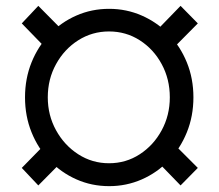

<svg xmlns="http://www.w3.org/2000/svg" viewBox="-20 -633 757 663"><path d="M356.9 9.8Q296.4 9.8 243.7 -13.7Q190.9 -37.1 151.1 -78.9Q111.3 -120.6 88.9 -176.3Q66.4 -231.9 66.4 -296.9Q66.4 -361.8 88.9 -417.5Q111.3 -473.1 151.1 -514.6Q190.9 -556.2 243.7 -579.3Q296.4 -602.5 356.9 -602.5Q416.5 -602.5 469.5 -579.3Q522.5 -556.2 562.5 -514.6Q602.5 -473.1 625.2 -417.5Q647.9 -361.8 647.9 -296.9Q647.9 -231.9 625.2 -176Q602.5 -120.1 562.5 -78.4Q522.5 -36.6 469.5 -13.4Q416.5 9.8 356.9 9.8ZM356.4 -69.3Q415 -69.3 462.6 -100.3Q510.3 -131.3 538.3 -183.1Q566.4 -234.9 566.4 -296.9Q566.4 -359.9 538.3 -411.6Q510.3 -463.4 462.6 -493.9Q415 -524.4 356.4 -524.4Q298.3 -524.4 250.2 -493.9Q202.1 -463.4 173.6 -411.6Q145 -359.9 145 -296.9Q145 -234.9 173.6 -183.1Q202.1 -131.3 250.2 -100.3Q298.3 -69.3 356.4 -69.3ZM563.5 -451.7 505.9 -512.2 603.5 -612.8 663.1 -552.2ZM603.5 7.3 505.9 -93.3 563.5 -152.8 663.1 -53.2ZM112.3 7.3 55.2 -53.2 152.8 -152.8 211.9 -93.3ZM152.8 -451.7 55.2 -552.2 112.3 -612.8 211.9 -512.2Z"/></svg>

Font: Inter 18pt
Style: Regular
Weight: 400
Designer: Rasmus Andersson
Foundry: rsms
Version: Version 4.001;git-66647c0bb